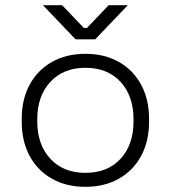

<svg xmlns="http://www.w3.org/2000/svg" viewBox="-20 -708 660 742"><path d="M64 -237V-249Q64 -324 94.5 -380.5Q125 -437 180.5 -468.5Q236 -500 310 -500Q384 -500 439.5 -468.5Q495 -437 525.5 -380.5Q556 -324 556 -249V-237Q556 -162 525.5 -105.5Q495 -49 439.5 -17.5Q384 14 310 14Q236 14 180.5 -17.5Q125 -49 94.5 -105.5Q64 -162 64 -237ZM496 -239V-247Q496 -337 446 -391.5Q396 -446 310 -446Q225 -446 174.5 -391.5Q124 -337 124 -247V-239Q124 -149 174.5 -94.5Q225 -40 310 -40Q396 -40 446 -94.5Q496 -149 496 -239ZM272 -556 146 -688H220L304 -600H316L400 -688H474L348 -556Z"/></svg>

Font: Space 7353
Style: Regular
Weight: 400
Designer: Christine Claussen + Ruben Lyon  (Space 7353)
Version: Version 1.000;FEAKit 1.0